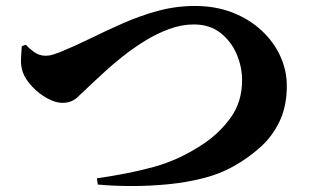

<svg xmlns="http://www.w3.org/2000/svg" viewBox="-20 -660 1040 644"><path d="M305 -62Q412 -77 497 -100.5Q582 -124 660 -176Q715 -212 753.5 -265Q792 -318 792 -391Q792 -436 773.5 -479Q755 -522 719 -550Q683 -578 630 -578Q589 -578 547 -562.5Q505 -547 465.5 -522.5Q426 -498 392 -471Q358 -444 332.5 -420.5Q307 -397 293 -384Q260 -353 240 -334Q220 -315 189 -315Q166 -315 138 -330.5Q110 -346 87.5 -370Q65 -394 56 -419Q49 -441 50.5 -464Q52 -487 53 -505L67 -510Q75 -500 93 -486.5Q111 -473 133 -473Q139 -473 145.5 -474Q152 -475 161 -478Q170 -481 181 -485Q230 -505 283 -531Q336 -557 392.5 -582Q449 -607 509.5 -623.5Q570 -640 634 -640Q703 -640 759.5 -618Q816 -596 857 -558Q898 -520 920 -472Q942 -424 942 -372Q942 -304 918 -253.5Q894 -203 853.5 -166.5Q813 -130 763 -102Q719 -77 662.5 -62.5Q606 -48 544.5 -42Q483 -36 422.5 -36Q362 -36 308 -41Z"/></svg>

Font: Noto Serif JP ExtraLight Black
Style: Regular
Weight: 900
Version: Version 2.003-H1;hotconv 1.1.1;makeotfexe 2.6.0